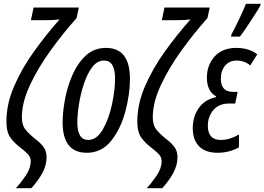

<svg xmlns="http://www.w3.org/2000/svg" viewBox="-20 -800 1402 1018"><path d="M64 198H146Q181 160 204 118.5Q227 77 227 33Q227 0 209.5 -22.5Q192 -45 167 -63Q136 -88 116 -112Q96 -136 96 -178Q96 -257 139 -349Q182 -441 249 -533.5Q316 -626 386 -704L398 -760H158L144 -693H221Q269 -693 296 -697Q224 -616 159.5 -526Q95 -436 54.5 -342Q14 -248 14 -156Q14 -100 35 -70.5Q56 -41 92 -14Q113 2 128 17.5Q143 33 143 55Q143 92 116.5 131Q90 170 64 198Z M440 10Q519 10 569.5 -53.5Q620 -117 644.5 -208.5Q669 -300 669 -382Q669 -546 542 -546Q478 -546 434 -504.5Q390 -463 363 -400Q336 -337 324 -270Q312 -203 312 -152Q312 10 440 10ZM448 -58Q390 -58 390 -151Q390 -191 398.5 -246Q407 -301 424.5 -354.5Q442 -408 468.5 -443.5Q495 -479 532 -479Q590 -479 590 -384Q590 -322 573.5 -245.5Q557 -169 525 -113.5Q493 -58 448 -58Z M758 198H840Q875 160 898 118.5Q921 77 921 33Q921 0 903.5 -22.5Q886 -45 861 -63Q830 -88 810 -112Q790 -136 790 -178Q790 -257 833 -349Q876 -441 943 -533.5Q1010 -626 1080 -704L1092 -760H852L838 -693H915Q963 -693 990 -697Q918 -616 853.5 -526Q789 -436 748.5 -342Q708 -248 708 -156Q708 -100 729 -70.5Q750 -41 786 -14Q807 2 822 17.5Q837 33 837 55Q837 92 810.5 131Q784 170 758 198Z M1133 10Q1197 10 1247 -19V-87Q1198 -58 1151 -58Q1082 -58 1082 -133Q1082 -182 1111.5 -216.5Q1141 -251 1194 -251H1227L1240 -313H1214Q1151 -313 1151 -383Q1151 -425 1173.5 -452Q1196 -479 1235 -479Q1276 -479 1307 -453L1344 -512Q1300 -546 1233 -546Q1159 -546 1118 -500.5Q1077 -455 1077 -388Q1077 -316 1126 -289L1125 -285Q1065 -272 1033.5 -226.5Q1002 -181 1002 -120Q1002 -59 1035.5 -24.5Q1069 10 1133 10ZM1205 -606H1252Q1265 -622 1287 -655Q1309 -688 1330 -720.5Q1351 -753 1360 -770L1362 -780H1284Q1273 -751 1248 -698.5Q1223 -646 1207 -617Z"/></svg>

Font: Noto Sans UI Condensed
Style: Italic
Weight: 400
Width: 3
Italic angle: -12°
Designer: Monotype Design Team
Foundry: Monotype Imaging Inc.
Version: Version 1.901